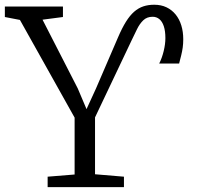

<svg xmlns="http://www.w3.org/2000/svg" viewBox="-29 -770 810 790"><path d="M167 0V-43L278 -52V-286L53 -688L-9 -700V-743H230V-700L146 -689L291 -406L327 -321L366 -406L456.5 -616Q473 -654.5 489.2 -680.5Q505.5 -706.5 523 -721.8Q540.5 -737 560.8 -743.8Q581 -750.5 605.5 -750.5Q634 -750.5 656 -740Q678 -729.5 693.5 -710.5Q709 -691.5 717 -665.5Q725 -639.5 725 -608.5Q725 -590.5 722.8 -574.2Q720.5 -558 716.5 -542Q712.5 -526 708 -508.5H626Q637.5 -531 644.5 -559.8Q651.5 -588.5 651.5 -613Q651.5 -642.5 645 -662Q638.5 -681.5 626.8 -691.2Q615 -701 599 -701Q575.5 -701 560.5 -686.5Q545.5 -672 534.8 -650Q524 -628 513 -605L362 -287V-53L481 -43V0Z"/></svg>

Font: Merriweather Light
Style: Regular
Weight: 300
Designer: Eben Sorkin
Foundry: Eben Sorkin
Version: Version 2.100